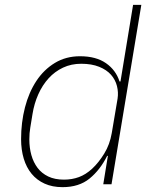

<svg xmlns="http://www.w3.org/2000/svg" viewBox="-20 -760 640 792"><path d="M425 -117H422Q393 -59 349.5 -23.5Q306 12 238 12Q196 12 164 -2.5Q132 -17 110.5 -43Q89 -69 78 -105.5Q67 -142 67 -186Q67 -255 83 -317Q99 -379 130 -426Q161 -473 206.5 -500.5Q252 -528 310 -528Q376 -528 417 -499.5Q458 -471 473 -424H477L529 -740H563L440 0H406ZM244 -19Q277 -19 305.5 -29.5Q334 -40 360 -64Q387 -89 410 -126.5Q433 -164 441 -211L465 -353Q469 -379 462.5 -405Q456 -431 438 -451.5Q420 -472 389 -484.5Q358 -497 315 -497Q274 -497 240 -481Q206 -465 180.5 -437Q155 -409 138 -371Q121 -333 114 -289L105 -234Q101 -211 101 -185Q101 -150 109.5 -120Q118 -90 135 -67.5Q152 -45 179 -32Q206 -19 244 -19Z"/></svg>

Font: IBM Plex Mono ExtraLight
Style: Italic
Weight: 200
Italic angle: -9°
Monospace: yes
Designer: Mike Abbink, Paul van der Laan, Pieter van Rosmalen
Foundry: Bold Monday
Version: Version 2.3